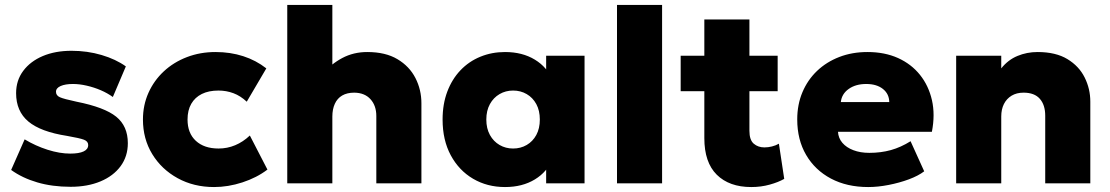

<svg xmlns="http://www.w3.org/2000/svg" viewBox="-20 -740 4481 775"><path d="M265 14Q191 14 130.5 -3.8Q70 -21.5 25 -54L79.5 -177.5Q123.5 -151 172.2 -135.5Q221 -120 263.5 -120Q299 -120 317.5 -128.8Q336 -137.5 336 -154.5Q336 -169.5 319 -176Q302 -182.5 250.5 -191.5Q144 -208 94.5 -249.5Q45 -291 45 -364Q45 -415.5 73.8 -454Q102.5 -492.5 152.8 -513.8Q203 -535 268.5 -535Q332.5 -535 390 -518Q447.5 -501 488 -472L435.5 -348.5Q414 -364 386.8 -375.8Q359.5 -387.5 330.2 -394.2Q301 -401 274.5 -401Q243.5 -401 224.8 -392.8Q206 -384.5 206 -369.5Q206 -354.5 221.8 -347.5Q237.5 -340.5 289 -329.5Q402 -307 449 -269Q496 -231 496 -162Q496 -109 466.8 -69.2Q437.5 -29.5 385.5 -7.8Q333.5 14 265 14Z M844 15Q762 15 697 -20.8Q632 -56.5 594.5 -118Q557 -179.5 557 -257.5Q557 -315.5 579.2 -365.2Q601.5 -415 641.2 -452Q681 -489 734.5 -509.5Q788 -530 850 -530Q910 -530 961.8 -513.2Q1013.5 -496.5 1055 -464L976 -329.5Q951 -353 922.2 -363.8Q893.5 -374.5 862 -374.5Q822.5 -374.5 794.8 -360.8Q767 -347 752 -321Q737 -295 737 -257.5Q737 -202.5 770.5 -171.5Q804 -140.5 862.5 -140.5Q897.5 -140.5 929.2 -153.8Q961 -167 988.5 -193L1059.5 -55.5Q1016 -22.5 958.5 -3.8Q901 15 844 15Z M1139.5 0V-720H1321.5V-396.5L1283 -442Q1316 -481.5 1361.5 -505.8Q1407 -530 1462.5 -530Q1536 -530 1584.2 -501.2Q1632.5 -472.5 1656.8 -425.2Q1681 -378 1681 -323V0H1499V-272Q1499 -313.5 1475.5 -339.5Q1452 -365.5 1410 -366Q1381 -366 1361.2 -354.5Q1341.5 -343 1331.5 -321Q1321.5 -299 1321.5 -269.5V0Z M2018.5 15Q1946.5 15 1889.5 -18.5Q1832.5 -52 1799.5 -113.2Q1766.5 -174.5 1766.5 -257.5Q1766.5 -320 1785.5 -370.2Q1804.5 -420.5 1838.5 -456.2Q1872.5 -492 1918.8 -511Q1965 -530 2018.5 -530Q2088.5 -530 2139 -499.2Q2189.5 -468.5 2209.5 -416.5L2184.5 -377.5V-515H2339.5V0H2184.5V-137.5L2209.5 -98.5Q2189.5 -46.5 2139 -15.8Q2088.5 15 2018.5 15ZM2051 -140.5Q2081.5 -140.5 2106 -154.8Q2130.5 -169 2144.8 -195.2Q2159 -221.5 2159 -257.5Q2159 -293.5 2144.8 -319.8Q2130.5 -346 2106 -360.2Q2081.5 -374.5 2051 -374.5Q2021 -374.5 1996.5 -360.2Q1972 -346 1957.5 -319.8Q1943 -293.5 1943 -257.5Q1943 -221.5 1957.5 -195.2Q1972 -169 1996.5 -154.8Q2021 -140.5 2051 -140.5Z M2470.5 0V-720H2652.5V0Z M3012.5 15Q2923.5 15 2873.2 -34.8Q2823 -84.5 2823 -182.5V-661.5H3005V-515H3119V-372H3005V-212Q3005 -175 3022.5 -160Q3040 -145 3065.5 -145Q3080.5 -145 3095.8 -148.8Q3111 -152.5 3124 -160L3145.5 -18Q3122 -4.5 3087 5.2Q3052 15 3012.5 15ZM2727.5 -372V-515H2838.5V-372Z M3484.5 15Q3398.5 15 3334 -19.2Q3269.5 -53.5 3233.8 -114.8Q3198 -176 3198 -258Q3198 -318 3219 -367.8Q3240 -417.5 3278 -453.8Q3316 -490 3367.8 -510Q3419.5 -530 3481.5 -530Q3551 -530 3604.8 -505.8Q3658.5 -481.5 3693.5 -437.8Q3728.5 -394 3741.8 -335.5Q3755 -277 3741.5 -208H3362.5Q3364 -182.5 3380.2 -163.5Q3396.5 -144.5 3424.5 -133.8Q3452.5 -123 3489 -123Q3535.5 -123 3576 -134.2Q3616.5 -145.5 3655.5 -170L3710.5 -48.5Q3687 -30.5 3648.8 -16.2Q3610.5 -2 3567 6.5Q3523.5 15 3484.5 15ZM3374 -328H3569.5Q3569 -361 3543.8 -381Q3518.5 -401 3476.5 -401Q3434 -401 3405.8 -381Q3377.5 -361 3374 -328Z M3839.5 0V-515H4021.5V-464Q4049 -498.5 4087 -514.2Q4125 -530 4168 -530Q4241.5 -530 4288.5 -501.5Q4335.5 -473 4358.2 -427.2Q4381 -381.5 4381 -330V0H4199V-273Q4199 -316.5 4177.2 -341.2Q4155.5 -366 4111.5 -366Q4083.5 -366 4063.2 -353.8Q4043 -341.5 4032.2 -320Q4021.5 -298.5 4021.5 -270V0Z"/></svg>

Font: Geologica Cursive ExtraBold
Style: Regular
Weight: 800
Designer: Sindre Bremnes, Frode Helland
Foundry: Monokrom Skriftforlag AS
Version: Version 1.010;gftools[0.9.28]